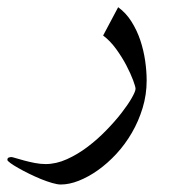

<svg xmlns="http://www.w3.org/2000/svg" viewBox="-108 -338 507 523"><path d="M213.9 -318.4Q235.4 -302.7 250.2 -279.1Q265.1 -255.4 274.2 -228.3Q283.2 -201.2 287.4 -172.6Q291.5 -144 291.5 -118.7Q291.5 -80.1 280.5 -43.9Q269.5 -7.8 251.2 23.7Q232.9 55.2 209 81.1Q185.1 106.9 158.9 125.5Q132.8 144 106.7 154.3Q80.6 164.6 57.6 164.6Q48.3 164.6 33.9 160.4Q19.5 156.2 3.4 149.7Q-12.7 143.1 -29.1 135Q-45.4 127 -58.3 119.6Q-71.3 112.3 -79.6 106.2Q-87.9 100.1 -87.9 97.7Q-87.9 92.3 -84 91.1Q-80.1 89.8 -77.1 89.8Q-74.7 89.8 -64.9 92.8Q-55.2 95.7 -41.7 99.4Q-28.3 103 -12.9 106Q2.4 108.9 16.1 108.9Q44.9 108.9 74.2 95.7Q103.5 82.5 130.6 62Q157.7 41.5 181.6 16.8Q205.6 -7.8 223.1 -30.5Q240.7 -53.2 251 -71.3Q261.2 -89.4 261.2 -96.2Q261.2 -101.6 254.6 -119.4Q248 -137.2 236.3 -159.7Q224.6 -182.1 208.3 -204.6Q191.9 -227.1 172.9 -241.2Z"/></svg>

Font: HM XNiloofar
Style: Regular
Weight: 400
Designer: Hossein Movahhedian
Version: Version 2.8, 2015